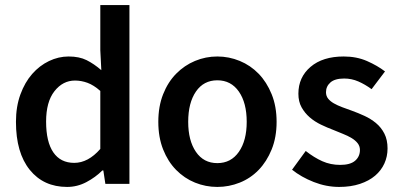

<svg xmlns="http://www.w3.org/2000/svg" viewBox="-20 -726 1580 758"><path d="M245 12Q152 12 97.5 -55.5Q43 -123 43 -245Q43 -305 60.5 -353Q78 -401 107 -434Q136 -467 173.5 -485Q211 -503 251 -503Q293 -503 322 -488.5Q351 -474 380 -449L376 -528V-706H491V0H396L388 -53H384Q357 -26 321 -7Q285 12 245 12ZM273 -83Q328 -83 376 -138V-367Q350 -390 325.5 -399Q301 -408 276 -408Q228 -408 195 -366Q162 -324 162 -246Q162 -166 190.5 -124.5Q219 -83 273 -83Z M838 12Q792 12 750 -5Q708 -22 675.5 -55Q643 -88 624 -136Q605 -184 605 -245Q605 -306 624 -354Q643 -402 675.5 -435Q708 -468 750 -485.5Q792 -503 838 -503Q884 -503 926.5 -485.5Q969 -468 1001 -435Q1033 -402 1052.5 -354Q1072 -306 1072 -245Q1072 -184 1052.5 -136Q1033 -88 1001 -55Q969 -22 926.5 -5Q884 12 838 12ZM838 -82Q892 -82 923 -126.5Q954 -171 954 -245Q954 -320 923 -364.5Q892 -409 838 -409Q784 -409 753.5 -364.5Q723 -320 723 -245Q723 -171 753.5 -126.5Q784 -82 838 -82Z M1319 12Q1268 12 1218.5 -7.5Q1169 -27 1133 -56L1187 -130Q1220 -104 1252.5 -89.5Q1285 -75 1323 -75Q1363 -75 1382 -91.5Q1401 -108 1401 -134Q1401 -149 1392 -160.5Q1383 -172 1368 -181Q1353 -190 1334 -197.5Q1315 -205 1296 -213Q1272 -222 1247 -234Q1222 -246 1202.5 -263Q1183 -280 1170.5 -302.5Q1158 -325 1158 -356Q1158 -421 1206 -462Q1254 -503 1337 -503Q1388 -503 1429 -485Q1470 -467 1500 -444L1447 -374Q1421 -393 1394.5 -404.5Q1368 -416 1339 -416Q1302 -416 1284.5 -400.5Q1267 -385 1267 -362Q1267 -347 1275.5 -336.5Q1284 -326 1298 -318Q1312 -310 1330.5 -303Q1349 -296 1369 -289Q1394 -280 1419 -268.5Q1444 -257 1464.5 -240Q1485 -223 1497.5 -198.5Q1510 -174 1510 -140Q1510 -108 1497.5 -80.5Q1485 -53 1461 -32.5Q1437 -12 1401 0Q1365 12 1319 12Z"/></svg>

Font: Processing Sans Pro Semibold
Style: Regular
Weight: 600
Designer: Paul D. Hunt
Foundry: Adobe Systems Incorporated
Version: Version 2.020;PS 2.000;hotconv 1.0.86;makeotf.lib2.5.63406